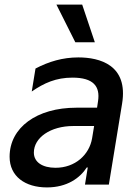

<svg xmlns="http://www.w3.org/2000/svg" viewBox="-20 -802 610 834"><path d="M307.2 -618.3H392L337 -782H225.1ZM183.9 12.1C271.3 12.1 327.4 -28.8 356.9 -74.6H361.2L349.1 0H452.8L510.3 -351.6C538 -519.9 413 -552.6 320.3 -552.6C252.1 -552.6 191.4 -534.4 134.2 -504.3L117.9 -404.5C171.5 -441.4 223.4 -464.8 294.7 -464.8C386 -464.8 415.5 -426.8 405.9 -362.9L401.6 -334.2H311.8C139.6 -334.2 21.7 -247.9 21.7 -121.1C21.7 -35.9 89.1 12.1 183.9 12.1ZM221.2 -73.2C164.8 -73.2 127.1 -97.3 127.1 -139.2C127.1 -203.8 198.9 -254.6 298.3 -254.6H388.8L380 -201C367.9 -130 306.8 -73.2 221.2 -73.2Z"/></svg>

Font: TID UI Medium
Style: Italic
Weight: 500
Italic angle: -9.39999°
Designer: The TID Project Authors
Foundry: Bakken & Bæck
Version: Version 1.001;hotconv 1.0.109;makeotfexe 2.5.65596